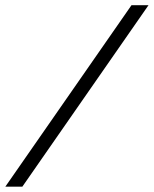

<svg xmlns="http://www.w3.org/2000/svg" viewBox="-50 -702 578 722"><path d="M-30 0 444.5 -682.5H508.5L34 0Z"/></svg>

Font: Newsreader
Style: Italic
Weight: 400
Italic angle: -17°
Designer: Hugues Gentile
Foundry: Production Type
Version: Version 1.003